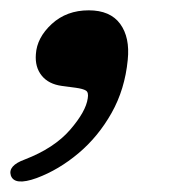

<svg xmlns="http://www.w3.org/2000/svg" viewBox="-44 -169 337 372"><path d="M76 -2.5Q50 -6 36.8 -22.5Q23.5 -39 25.5 -64Q27.5 -96 56.2 -122.5Q85 -149 128 -149Q169.5 -149 188.8 -122.8Q208 -96.5 203.5 -53Q198 4 172.2 49.8Q146.5 95.5 108.2 127.8Q70 160 27 176Q-16 191.5 -23 171Q-29 152 4 140Q61 118 91.8 82.5Q122.5 47 126 21.5Q128 10 122.5 6.5Q117 3 102.5 1Z"/></svg>

Font: Fraunces 9pt SemiBold
Style: Italic
Weight: 600
Italic angle: -16°
Version: Version 1.000;[b76b70a41]